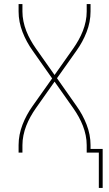

<svg xmlns="http://www.w3.org/2000/svg" viewBox="-20 -755 540 950"><path d="M469 175V0H409V-37Q409 -61 404 -85.5Q399 -110 390 -133Q381 -156 369 -177.5Q357 -199 343 -219L250 -351L157 -219Q143 -199 131 -177.5Q119 -156 110 -133Q101 -110 96 -85.5Q91 -61 91 -37V0H72V-37Q72 -63 77 -88.5Q82 -114 91.5 -138.5Q101 -163 113.5 -186Q126 -209 141 -230L238 -367L141 -505Q126 -526 113.5 -549Q101 -572 91.5 -596.5Q82 -621 77 -646.5Q72 -672 72 -698V-735H91V-698Q91 -674 96 -649.5Q101 -625 110 -602Q119 -579 131 -557.5Q143 -536 157 -516L250 -384L343 -516Q357 -536 369 -557.5Q381 -579 390 -602Q399 -625 404 -649.5Q409 -674 409 -698V-735H428V-698Q428 -672 423 -646.5Q418 -621 408.5 -596.5Q399 -572 386.5 -549Q374 -526 359 -505L262 -368L359 -230Q374 -209 386.5 -186Q399 -163 408.5 -138.5Q418 -114 423 -88.5Q428 -63 428 -37V-18H488V175Z"/></svg>

Font: Iosevka Curly Thin
Style: Regular
Weight: 100
Monospace: yes
Designer: Belleve Invis
Foundry: Belleve Invis
Version: Version 22.1.2; ttfautohint (v1.8.4)